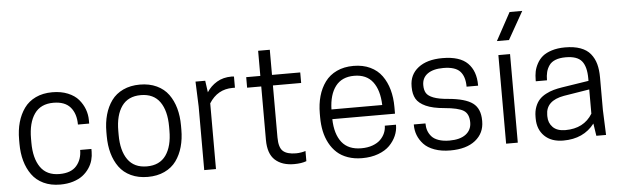

<svg xmlns="http://www.w3.org/2000/svg" viewBox="-49 -957 3692 1144"><g transform="rotate(-5 1796.5 -384.5)"><path d="M120.1 -252.9Q120.1 -158.7 157.5 -105.2Q194.8 -51.8 271 -51.8Q340.3 -51.8 373 -89.4Q405.8 -127 405.8 -184.1H473.1V-168Q473.1 -142.1 466.3 -117.2Q459.5 -92.3 443.6 -68.8Q427.7 -45.4 404.8 -27.8Q381.8 -10.3 347.2 0.5Q312.5 11.2 270 11.2Q213.4 11.2 170.4 -9.3Q127.4 -29.8 101.3 -66.2Q75.2 -102.5 62 -149.4Q48.8 -196.3 48.8 -252.9V-276.9Q48.8 -333.5 62 -380.4Q75.2 -427.2 101.3 -463.6Q127.4 -500 170.4 -520.5Q213.4 -541 270 -541Q322.3 -541 362.8 -524.4Q403.3 -507.8 426.5 -480.5Q449.7 -453.1 461.4 -421.4Q473.1 -389.6 473.1 -356V-335.9H405.8Q405.8 -400.9 372.8 -439.5Q339.8 -478 271 -478Q194.8 -478 157.5 -424.6Q120.1 -371.1 120.1 -276.9Z M570.8 -252.9V-276.9Q570.8 -333 584 -380.1Q597.2 -427.2 623.5 -463.6Q649.9 -500 693.6 -520.5Q737.3 -541 793.9 -541Q850.6 -541 894.3 -520.5Q938 -500 964.4 -463.6Q990.7 -427.2 1003.9 -380.1Q1017.1 -333 1017.1 -276.9V-252.9Q1017.1 -196.8 1003.9 -149.7Q990.7 -102.5 964.4 -66.2Q938 -29.8 894.3 -9.3Q850.6 11.2 793.9 11.2Q737.3 11.2 693.6 -9.3Q649.9 -29.8 623.5 -66.2Q597.2 -102.5 584 -149.7Q570.8 -196.8 570.8 -252.9ZM945.8 -252.9V-276.9Q945.8 -371.1 908 -424.6Q870.1 -478 793.9 -478Q717.8 -478 679.9 -424.6Q642.1 -371.1 642.1 -276.9V-252.9Q642.1 -158.7 679.9 -105.2Q717.8 -51.8 793.9 -51.8Q870.1 -51.8 908 -105.2Q945.8 -158.7 945.8 -252.9Z M1341.8 -541Q1344.7 -541 1348.4 -540.8Q1352.1 -540.5 1354.2 -540.3Q1356.4 -540 1356.9 -540V-473.1H1342.8Q1252.4 -473.1 1202.1 -393.1V0H1131.8V-379.9L1126 -529.8H1184.1L1193.8 -460Q1216.8 -496.1 1254.4 -518.6Q1292 -541 1341.8 -541Z M1583.5 -529.8H1752.4V-466.8H1583.5V-155.8Q1583.5 -95.7 1607.9 -73.7Q1632.3 -51.8 1685.5 -51.8Q1701.2 -51.8 1718.8 -54.9Q1736.3 -58.1 1742.7 -61V0Q1712.9 11.2 1668.5 11.2Q1596.7 11.2 1555.2 -26.6Q1513.7 -64.5 1513.7 -147V-466.8H1429.2V-529.8H1513.7V-680.2H1583.5Z M2293.5 -235.8H1918.5Q1920.9 -146 1959.7 -96.9Q1998.5 -47.9 2076.2 -47.9Q2114.3 -47.9 2144 -58.8Q2173.8 -69.8 2191.4 -87.6Q2209 -105.5 2217.8 -126.5Q2226.6 -147.5 2226.6 -169.9H2293.5V-166Q2293.5 -134.3 2280 -103.5Q2266.6 -72.8 2241 -46.6Q2215.3 -20.5 2172.6 -4.6Q2129.9 11.2 2076.2 11.2Q2029.3 11.2 1991 -2.2Q1952.6 -15.6 1926.3 -39.6Q1899.9 -63.5 1881.8 -97.2Q1863.8 -130.9 1855.5 -169.9Q1847.2 -209 1847.2 -253.9V-275.9Q1847.2 -332 1860.6 -379.4Q1874 -426.8 1900.9 -463.4Q1927.7 -500 1971.2 -520.5Q2014.6 -541 2071.3 -541Q2127.9 -541 2171.1 -520.5Q2214.4 -500 2240.7 -463.4Q2267.1 -426.8 2280.3 -379.4Q2293.5 -332 2293.5 -275.9ZM2070.3 -481.9Q1997.1 -481.9 1959 -432.4Q1920.9 -382.8 1918.5 -293.9H2222.2Q2219.2 -383.3 2181.6 -432.6Q2144 -481.9 2070.3 -481.9Z M2603.5 -47.9Q2667 -47.9 2701.2 -74Q2735.4 -100.1 2735.4 -145Q2735.4 -196.8 2703.4 -216.6Q2671.4 -236.3 2590.3 -243.2Q2520.5 -249 2479.2 -267.8Q2438 -286.6 2422.1 -314.5Q2406.2 -342.3 2406.2 -383.8V-390.1Q2406.2 -459.5 2458.7 -500.2Q2511.2 -541 2603.5 -541Q2707 -541 2754.2 -493.7Q2801.3 -446.3 2801.3 -362.8V-358.9H2732.4Q2732.4 -419.9 2703.4 -450.9Q2674.3 -481.9 2603.5 -481.9Q2543 -481.9 2509.5 -458Q2476.1 -434.1 2476.1 -390.1Q2476.1 -360.8 2487.1 -342.8Q2498 -324.7 2529.5 -312.5Q2561 -300.3 2617.2 -295.9Q2718.8 -287.1 2762.9 -254.4Q2807.1 -221.7 2807.1 -149.9V-145Q2807.1 -74.7 2753.4 -31.7Q2699.7 11.2 2603.5 11.2Q2549.8 11.2 2508.8 -3.7Q2467.8 -18.6 2444.8 -43.5Q2421.9 -68.4 2410.6 -97.2Q2399.4 -126 2399.4 -158.2V-162.1H2469.2Q2469.2 -138.7 2475.8 -119.4Q2482.4 -100.1 2496.8 -83.5Q2511.2 -66.9 2538.6 -57.4Q2565.9 -47.9 2603.5 -47.9Z M2937.5 0V-529.8H3007.3V0ZM3026.4 -779.8H3102.1L3008.3 -613.8H2936Z M3477.1 0 3465.8 -74.2Q3400.4 11.2 3279.3 11.2Q3207.5 11.2 3166.7 -28.8Q3126 -68.8 3126 -133.8V-144Q3126 -177.2 3136 -203.6Q3146 -230 3161.9 -246.8Q3177.7 -263.7 3201.2 -275.9Q3224.6 -288.1 3247.6 -294.4Q3270.5 -300.8 3298.8 -305.2L3459 -330.1V-344.2Q3459 -415.5 3431.6 -448.7Q3404.3 -481.9 3335.9 -481.9Q3299.8 -481.9 3274.7 -472.2Q3249.5 -462.4 3236.6 -443.8Q3223.6 -425.3 3218.3 -404.1Q3212.9 -382.8 3212.9 -355H3146V-363.8Q3146 -389.6 3150.6 -413.1Q3155.3 -436.5 3168.5 -460.7Q3181.6 -484.9 3202.1 -502Q3222.7 -519 3257.3 -530Q3292 -541 3336.9 -541Q3390.6 -541 3428.7 -527.1Q3466.8 -513.2 3488.5 -486.3Q3510.3 -459.5 3519.8 -424.8Q3529.3 -390.1 3529.3 -344.2V-149.9L3535.2 0ZM3296.9 -49.8Q3407.2 -49.8 3459 -133.8V-278.8L3305.2 -253.9Q3196.3 -234.4 3196.3 -148.9V-140.1Q3196.3 -101.6 3221.7 -75.7Q3247.1 -49.8 3296.9 -49.8Z"/></g></svg>

Font: Cooper Hewitt
Style: Book
Weight: 705
Designer: Village Type and Design LLC
Foundry: Cooper Hewitt Smithsonian Design Museum
Version: 1.000